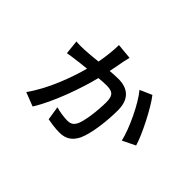

<svg xmlns="http://www.w3.org/2000/svg" viewBox="-121 -905 1242 1242"><g transform="rotate(45 500.0 -284.0)"><path d="M479 -612 372 -622C372 -573 365 -513 354 -453C306 -448 262 -444 238 -443C211 -442 189 -441 161 -444L171 -347C191 -351 218 -354 239 -357C259 -360 295 -364 334 -368C305 -261 249 -103 163 17L258 54C332 -63 400 -259 429 -377C457 -380 481 -381 497 -381C549 -381 576 -371 576 -303C576 -233 563 -112 539 -72C524 -45 503 -40 480 -40C455 -40 412 -45 375 -56L390 39C417 44 460 51 500 51C560 51 596 23 620 -26C652 -96 666 -228 666 -319C666 -423 609 -465 525 -465C508 -465 480 -464 448 -461C456 -501 465 -544 468 -565C471 -578 474 -593 479 -612ZM753 -547 671 -511C728 -443 801 -290 822 -198L910 -241C889 -316 804 -483 753 -547Z"/></g></svg>

Font: Spoqa Han Sans Neo Medium
Style: Regular
Weight: 500
Designer: [Spoqa Han Sans Neo] Dong-huui Kim ___ Younghwa Kang ___ Yujin Lee ___ [Noto Sans] Ryoko NISHIZUKA ____ (kana & ideograp
Foundry: Spoqa (http://www.spoqa-han-sans.com)
Version: Version 1.100;hotconv 1.0.109;makeotfexe 2.5.65596